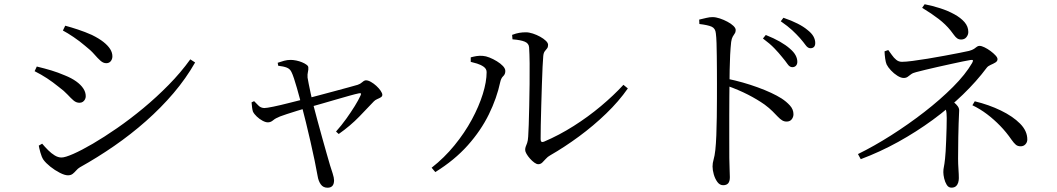

<svg xmlns="http://www.w3.org/2000/svg" viewBox="-20 -835 5010 910"><path d="M278.1 -690.3 289.2 -713.2Q317 -705.8 350 -694.8Q383.1 -683.9 415.3 -669.5Q449.5 -652.7 470.7 -635.8Q491.8 -618.9 502.3 -602.2Q512.7 -585.5 512.7 -567.9Q512.7 -554.9 505.1 -545.2Q497.5 -535.5 483.5 -535.5Q469.5 -535.5 456.5 -547Q443.4 -558.5 426.7 -577.8Q410 -597.1 383 -618.1Q357.5 -640 328.4 -659.6Q299.4 -679.1 278.1 -690.3ZM881.9 -553.7 904.8 -538.9Q861.9 -463.5 802.7 -393.9Q743.5 -324.3 671.9 -261.1Q600.2 -197.8 520.7 -142.9Q441.2 -88 358.6 -42Q349.1 -36.3 341.1 -27Q333.1 -17.8 324.4 -10.9Q315.6 -4.1 302.1 -4.1Q286.8 -4.1 263.4 -16.1Q239.9 -28.1 218.6 -45.1Q197.4 -62.1 185.9 -77.8Q177.4 -90.5 171.4 -112.3Q165.4 -134 163.8 -144.8L179.8 -154Q193.5 -137.9 208.4 -123Q223.3 -108.1 239.4 -98.3Q255.4 -88.5 271.6 -88.5Q288.5 -88.5 327.5 -105.6Q366.6 -122.8 419.8 -153.8Q473.1 -184.9 534.8 -227.6Q596.4 -270.2 659.3 -322.3Q722.1 -374.4 779.5 -432.8Q836.9 -491.1 881.9 -553.7ZM144.1 -497.6 154.4 -519.7Q192.4 -510.5 223.3 -501.2Q254.1 -491.9 287.6 -477.6Q318.7 -465.2 340.7 -449.5Q362.7 -433.8 374.5 -416.1Q386.4 -398.4 386.4 -378.8Q386.4 -371.1 382.9 -364.2Q379.4 -357.3 372.9 -352.6Q366.4 -347.9 356.7 -347.9Q341.4 -347.9 328.7 -358.7Q316 -369.6 300.3 -386.6Q284.6 -403.7 258.4 -423.1Q230.1 -446.1 202.9 -463.9Q175.7 -481.7 144.1 -497.6Z M1298.6 -523.4 1296.2 -537.5Q1311.5 -543 1326.5 -547Q1341.6 -551.1 1357.4 -551.1Q1369.8 -551.1 1384.4 -548.1Q1398.9 -545.1 1411.6 -539.8Q1424.4 -534.5 1432.8 -528.2Q1441.3 -522 1441.3 -515.5Q1442.1 -504.3 1439.4 -493.8Q1436.7 -483.4 1437.7 -467.2Q1439.5 -457.4 1443.3 -436.9Q1447.2 -416.3 1452.6 -392.1Q1457.9 -367.8 1462.7 -346.7Q1472.7 -308 1484.3 -265.1Q1495.9 -222.1 1507.5 -180.7Q1519 -139.4 1528.7 -105.5Q1538.4 -71.7 1544.4 -51.2Q1550.2 -33.7 1556.7 -12.9Q1563.3 7.9 1563.3 19.4Q1563.3 54.7 1532.4 54.7Q1511.5 54.7 1500.3 38.7Q1489 22.7 1485.4 -0.7Q1480.4 -30.2 1471.4 -73.2Q1462.4 -116.2 1451.5 -164.1Q1440.7 -211.9 1429.7 -256.2Q1418.7 -300.5 1410.1 -333.3Q1406.3 -348.2 1400.2 -370.9Q1394.1 -393.7 1387.2 -418Q1380.3 -442.4 1373.4 -463.1Q1366.5 -483.7 1361.3 -493.9Q1354.3 -508.7 1339.1 -514.6Q1324 -520.5 1298.6 -523.4ZM1184.4 -355.6Q1194.3 -345.6 1205 -334.7Q1215.7 -323.7 1232.4 -322.9Q1243.5 -322.9 1276 -329.6Q1308.4 -336.3 1350.8 -347.2Q1393.2 -358.1 1432.4 -367.7Q1456.8 -373.7 1492.4 -383.4Q1528.1 -393.1 1565.3 -402.9Q1602.6 -412.7 1632.3 -421Q1662.1 -429.2 1675.2 -433Q1687.9 -437.2 1697.3 -445.8Q1706.8 -454.3 1714.6 -454.3Q1724.9 -454.3 1738.2 -446.7Q1751.5 -439.2 1763.7 -428Q1775.9 -416.8 1784 -405Q1792.1 -393.2 1792.1 -385.5Q1792.1 -378.2 1784.9 -373.8Q1777.8 -369.4 1768.1 -365.4Q1758.5 -361.4 1752 -354.6Q1726.6 -327.4 1683.3 -282.8Q1640.1 -238.2 1585.4 -199.9L1572.6 -211.5Q1598.5 -240.5 1621.1 -272.1Q1643.7 -303.7 1661.6 -332.6Q1679.4 -361.5 1688.5 -381.6Q1692.9 -390.2 1690.3 -392.3Q1687.7 -394.4 1679.7 -392.4Q1664.9 -389.4 1635.9 -381.3Q1606.9 -373.3 1571.2 -362.8Q1535.5 -352.3 1500.7 -342.4Q1465.8 -332.5 1439.4 -325.1Q1416.2 -318.3 1388.9 -310Q1361.6 -301.7 1339.2 -294.2Q1316.9 -286.7 1307.3 -283.1Q1285.7 -274.6 1274.4 -264.9Q1263 -255.1 1249.7 -255.1Q1238.6 -255.1 1224.2 -262.9Q1209.7 -270.6 1197.2 -282.5Q1184.6 -294.4 1178.9 -306Q1176.4 -313.3 1174.9 -324.7Q1173.3 -336.2 1172.3 -349.9Z M2407.2 -669.7Q2426.3 -677 2441.2 -679.4Q2456.1 -681.9 2472.5 -681.9Q2487.6 -681.9 2505.7 -675.9Q2523.8 -670 2540.2 -660.9Q2556.6 -651.8 2567.2 -641.6Q2577.7 -631.5 2577.7 -622.2Q2577.7 -611.4 2572.7 -605.4Q2567.7 -599.5 2561.9 -591.9Q2556.2 -584.4 2554.8 -569.1Q2553.3 -555.6 2551.6 -518.6Q2549.9 -481.6 2548.3 -432.8Q2546.7 -384.1 2545.3 -333.3Q2543.9 -282.4 2543 -240.3Q2542.1 -198.1 2542.3 -175.5Q2542.3 -157.2 2558.1 -163.5Q2630.4 -194.3 2699.1 -237.9Q2767.9 -281.5 2828.2 -332.1Q2888.6 -382.8 2934.8 -433L2955.7 -415.9Q2913.1 -354.7 2852.9 -296.7Q2792.8 -238.7 2724.3 -188.3Q2655.9 -137.9 2587.4 -98.6Q2575.7 -92.2 2566.9 -82.1Q2558.2 -72 2549.9 -64.3Q2541.7 -56.7 2531.2 -56.7Q2522.9 -56.7 2512.4 -64.4Q2501.8 -72.1 2491.8 -83.4Q2481.8 -94.7 2475.5 -105.7Q2469.1 -116.7 2469.1 -124.2Q2469.1 -133.8 2471.9 -140.5Q2474.7 -147.1 2478.5 -157.6Q2482.2 -168 2483.4 -187.8Q2484.6 -204.8 2486 -243.6Q2487.4 -282.5 2488.3 -332.9Q2489.2 -383.4 2490 -436.3Q2490.7 -489.3 2490.2 -535.2Q2489.7 -581.2 2487.7 -610.2Q2486.7 -629.3 2467.2 -637.5Q2447.7 -645.7 2409 -648.6ZM2211.1 -541.8V-563.1Q2222.4 -566.4 2237.9 -569.1Q2253.3 -571.7 2268.8 -570.1Q2282.3 -569.3 2300 -562.3Q2317.7 -555.3 2335.1 -544.6Q2352.5 -534 2363.8 -522Q2375 -510 2375 -498.6Q2375 -483.1 2365 -474Q2355 -464.8 2351 -446.4Q2334.8 -370.1 2297.1 -293.2Q2259.4 -216.2 2197 -146.2Q2134.6 -76.1 2043.1 -19.4L2025.8 -40.1Q2085.8 -87 2133.9 -146.1Q2182.1 -205.1 2216.1 -267.9Q2250 -330.7 2268.2 -389.1Q2286.4 -447.5 2286.4 -493.1Q2286.4 -508.5 2272.7 -518.4Q2258.9 -528.2 2241 -533.7Q2223.2 -539.1 2211.1 -541.8Z M3686.8 -564.6Q3671.4 -584 3650.2 -606.1Q3629.1 -628.1 3596 -652.5L3609.5 -669.2Q3648 -653.9 3676.4 -637.6Q3704.8 -621.3 3723.5 -604.7Q3742.5 -588.5 3750.7 -573Q3759 -557.6 3759 -542Q3759 -530.5 3752.5 -523.5Q3746.1 -516.6 3735 -516.6Q3722.7 -516.6 3712.6 -531.3Q3702.5 -546 3686.8 -564.6ZM3771.5 -654.4Q3754.8 -673 3734.7 -691.8Q3714.6 -710.5 3680.5 -734.2L3693.1 -750.8Q3731.7 -737.7 3760.2 -723.1Q3788.7 -708.6 3806.8 -693.3Q3826.6 -678 3835.3 -662.5Q3843.9 -647 3843.9 -631.3Q3843.9 -618.9 3837.9 -612.6Q3831.8 -606.4 3820.9 -606.4Q3808.9 -606.4 3798.4 -620.9Q3787.9 -635.4 3771.5 -654.4ZM3293.8 -742.1Q3312.8 -746.5 3328.2 -750.2Q3343.5 -753.9 3356.9 -753.9Q3372.9 -753.9 3391.6 -747.6Q3410.2 -741.4 3427.6 -732.1Q3445.1 -722.9 3456 -712.4Q3466.9 -701.9 3466.9 -692.7Q3466.9 -682.8 3462.3 -676.3Q3457.8 -669.8 3452.8 -661.3Q3447.8 -652.7 3445.4 -635.9Q3442.4 -609.6 3440.6 -574.6Q3438.9 -539.6 3438.3 -504.5Q3437.7 -469.3 3437.5 -440.8Q3437.3 -419.8 3436.8 -378.4Q3436.3 -336.9 3436.4 -285.5Q3436.5 -234 3436.4 -181.8Q3436.4 -129.7 3436.6 -86.4Q3437 -53.3 3438.1 -30.8Q3439.2 -8.2 3439.2 4.7Q3439.2 24.5 3431.4 33.6Q3423.7 42.8 3407.4 42.8Q3391.4 42.8 3380.2 27.7Q3369 12.5 3363.1 -8.2Q3357.2 -29 3357.2 -46Q3357.2 -62.4 3362.2 -79Q3367.2 -95.6 3370.4 -124.3Q3373.4 -152.3 3375.1 -193.5Q3376.7 -234.7 3377.3 -280.4Q3377.9 -326 3378 -367.9Q3378.1 -409.7 3378.1 -438.2Q3378.1 -468.6 3377.9 -502.4Q3377.7 -536.2 3377.3 -568.9Q3377 -601.7 3376.1 -630.2Q3375.2 -658.7 3372.8 -677.1Q3370.7 -700.7 3352.5 -708.7Q3334.2 -716.6 3294.8 -721.2ZM3426.1 -462Q3501 -446.6 3571.2 -421Q3641.4 -395.4 3684.2 -368.4Q3707.2 -353.5 3723.9 -335Q3740.7 -316.5 3740.7 -293.5Q3740.7 -280.1 3732.4 -269.5Q3724 -258.8 3708.2 -258.8Q3696.4 -258.8 3686.8 -264.8Q3677.2 -270.7 3666.6 -281.8Q3656.1 -292.8 3641.3 -307.7Q3626.5 -322.5 3604 -339.3Q3568.6 -364.2 3524.8 -386.6Q3481 -409 3426.1 -428.6Z M4362.4 -814.9Q4399.3 -807.8 4436.1 -795.9Q4472.9 -784 4503.1 -767.4Q4533.3 -750.9 4551.4 -730.1Q4569.4 -709.2 4569.4 -683.4Q4569.4 -669.9 4560.4 -658.8Q4551.5 -647.7 4535.4 -647.7Q4524.7 -647.7 4516.8 -653.1Q4509 -658.6 4501.8 -668.7Q4494.7 -678.8 4485.1 -690.8Q4462 -719.5 4429 -745Q4395.9 -770.5 4350.6 -798ZM4059.6 -80.6 4046.4 -104.8Q4121.7 -141.6 4203.3 -193.4Q4284.9 -245.2 4360.9 -304.1Q4436.9 -363 4496.5 -422.7Q4556.1 -482.3 4587.5 -536.6Q4592.5 -545.8 4591.1 -549Q4589.7 -552.2 4579.7 -550.6Q4568.7 -549.1 4544.4 -544Q4520.1 -538.9 4488.9 -532.1Q4457.6 -525.3 4425.2 -518Q4392.8 -510.7 4365.6 -504.1Q4338.4 -497.5 4322 -493.1Q4306.6 -489.5 4297.8 -482.8Q4288.9 -476.2 4281.8 -470.8Q4274.6 -465.5 4262.6 -465.5Q4250.1 -465.5 4233.3 -476Q4216.5 -486.5 4202.6 -501.5Q4188.6 -516.5 4182.2 -529.6Q4178 -539.1 4175.4 -557.3Q4172.8 -575.4 4172.4 -591.7L4190 -597.9Q4198.4 -586.8 4207.5 -573.8Q4216.5 -560.7 4228 -551.4Q4239.4 -542 4255 -542Q4272 -542 4304.9 -546.2Q4337.9 -550.4 4377.7 -557Q4417.5 -563.6 4456.9 -570.9Q4496.3 -578.2 4527.3 -584.3Q4558.3 -590.4 4572.9 -593.8Q4588.5 -598 4596.5 -603.4Q4604.4 -608.9 4609.8 -613.2Q4615.1 -617.6 4622.4 -617.6Q4632.1 -617.6 4646.3 -610.6Q4660.5 -603.7 4674.7 -593.2Q4688.9 -582.7 4698.3 -572.4Q4707.8 -562.2 4707.8 -554.5Q4707.8 -545 4697.6 -538.7Q4687.3 -532.5 4675 -527.3Q4662.8 -522 4656.6 -513.8Q4608.6 -449.4 4543.6 -386.6Q4478.6 -323.8 4401.1 -267Q4323.6 -210.3 4237.1 -162.4Q4150.6 -114.6 4059.6 -80.6ZM4467.1 -275.6Q4467.1 -300.6 4463.4 -313.6Q4459.8 -326.5 4451.4 -339.7L4477.5 -366.6Q4491 -358.3 4501.8 -349.5Q4512.7 -340.7 4519.4 -331.3Q4526.1 -322 4526.1 -311.5Q4526.1 -301.7 4525.1 -287.6Q4524.1 -273.5 4523.5 -249.1Q4522.9 -224.7 4521.9 -184.9Q4520.9 -145.2 4520.9 -83.1Q4520.9 -59.2 4522.7 -33.4Q4524.5 -7.6 4524.5 9.2Q4524.5 19.8 4521.5 30.2Q4518.5 40.5 4510.9 47.4Q4503.4 54.4 4489.2 54.4Q4475.6 54.4 4467.3 41.3Q4459 28.1 4455 10.8Q4451 -6.5 4451 -18.8Q4451 -33 4453.6 -44.1Q4456.2 -55.3 4459.2 -83.6Q4460.7 -94.4 4462 -118.1Q4463.3 -141.8 4464.5 -171.1Q4465.7 -200.3 4466.4 -228.5Q4467.1 -256.8 4467.1 -275.6ZM4600 -354.9Q4666.7 -338.8 4723.5 -311.3Q4780.2 -283.8 4814.6 -249.2Q4849 -214.5 4849 -174.1Q4849 -160.7 4840.2 -151.2Q4831.4 -141.6 4817.4 -141.6Q4803.5 -141.6 4794.7 -149Q4785.8 -156.3 4774.2 -172.8Q4749.8 -208.3 4720.5 -238.5Q4691.3 -268.6 4658.4 -293.6Q4625.5 -318.5 4588.7 -336.2Z"/></svg>

Font: Noto Serif TC
Style: Regular
Weight: 200
Designer: Ryoko NISHIZUKA 西塚涼子 (kana & ideographs); Frank Grießhammer (Latin, Greek & Cyrillic); Wenlong ZHANG 张文龙 (bopomofo); San
Foundry: Adobe
Version: Version 2.001;hotconv 1.1.0;makeotfexe 2.6.0